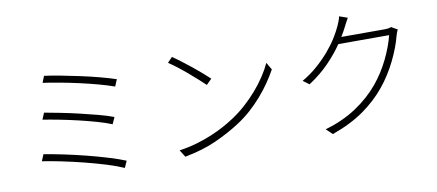

<svg xmlns="http://www.w3.org/2000/svg" viewBox="-72 -1072 3144 1382"><g transform="rotate(-10 1500.0 -381.5)"><path d="M289 -742Q337 -736 405.5 -723Q474 -710 546 -694.5Q618 -679 686 -661Q754 -643 801 -627L780 -577Q733 -594 667 -612Q601 -630 529.5 -646Q458 -662 389.5 -674.5Q321 -687 270 -694ZM243 -481Q293 -472 359 -459Q425 -446 493 -430Q561 -414 625.5 -397Q690 -380 737 -362L715 -313Q671 -331 608 -349Q545 -367 477 -383Q409 -399 342 -412Q275 -425 223 -433ZM187 -187Q249 -177 328.5 -160.5Q408 -144 489 -123.5Q570 -103 644 -80.5Q718 -58 769 -37L747 12Q698 -10 624 -33Q550 -56 468.5 -76.5Q387 -97 307.5 -113.5Q228 -130 167 -139Z M1219 -716Q1246 -698 1281 -671.5Q1316 -645 1351.5 -616.5Q1387 -588 1419 -560Q1451 -532 1471 -513L1432 -474Q1413 -492 1382.5 -519.5Q1352 -547 1317.5 -576.5Q1283 -606 1247.5 -633.5Q1212 -661 1184 -679ZM1157 -44Q1226 -54 1285.5 -71.5Q1345 -89 1395.5 -110Q1446 -131 1488.5 -154Q1531 -177 1566 -200Q1620 -235 1668.5 -278.5Q1717 -322 1757.5 -369Q1798 -416 1829.5 -464Q1861 -512 1881 -556L1912 -503Q1888 -459 1856 -412.5Q1824 -366 1784.5 -320.5Q1745 -275 1698 -233Q1651 -191 1596 -156Q1522 -108 1424 -63Q1326 -18 1190 8Z M2855 -628Q2850 -620 2845 -606.5Q2840 -593 2838 -585Q2828 -545 2811 -500.5Q2794 -456 2771.5 -410Q2749 -364 2720.5 -319Q2692 -274 2659 -234Q2593 -153 2498.5 -85.5Q2404 -18 2264 32L2219 -11Q2348 -48 2447 -113.5Q2546 -179 2616 -263Q2647 -300 2674.5 -343Q2702 -386 2723.5 -430.5Q2745 -475 2761 -518Q2777 -561 2786 -599H2415Q2372 -536 2310 -471.5Q2248 -407 2161 -350L2116 -383Q2180 -420 2232 -466.5Q2284 -513 2323.5 -560Q2363 -607 2390 -651.5Q2417 -696 2432 -730Q2437 -741 2444.5 -760Q2452 -779 2455 -795L2515 -774Q2506 -759 2497 -741Q2488 -723 2481 -710Q2473 -695 2464.5 -679Q2456 -663 2445 -646H2758Q2794 -646 2810 -654Z"/></g></svg>

Font: SpoqaHanSansJP-Light
Style: Regular
Weight: 300
Designer: [Source Han Sans]
Ryoko NISHIZUKA  (kana & ideographs); Paul D. Hunt (Latin, Greek & Cyrillic); Wenlong ZHANG  (bopomofo
Foundry: Spoqa (http://bi.spoqa.com)
Version: Version 1.002.20150607